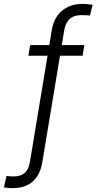

<svg xmlns="http://www.w3.org/2000/svg" viewBox="-106 -763 500 995"><path d="M331.1 -529.3 322.3 -474.1H41L50.3 -529.3ZM-40.5 211.9Q-49.3 211.9 -55.7 211.7Q-62 211.4 -68.8 210.4Q-75.7 209.5 -85.9 208.5L-72.3 148.9Q-62.5 149.9 -54.4 150.6Q-46.4 151.4 -36.1 151.4Q1.5 151.4 22.2 133.1Q43 114.7 49.3 74.7L162.6 -608.4Q169.9 -651.4 191.2 -681.2Q212.4 -710.9 245.4 -726.8Q278.3 -742.7 320.3 -742.7Q334.5 -742.7 347.7 -741.5Q360.8 -740.2 374 -738.3L359.9 -682.6Q350.6 -683.6 338.6 -684.1Q326.7 -684.6 314.5 -684.6Q277.3 -684.6 255.4 -665Q233.4 -645.5 226.6 -604.5L113.8 74.2Q106.9 119.1 87.2 149.9Q67.4 180.7 35.6 196.3Q3.9 211.9 -40.5 211.9Z"/></svg>

Font: Inter 24pt Light
Style: Italic
Weight: 300
Italic angle: -9.3988°
Designer: Rasmus Andersson
Foundry: rsms
Version: Version 4.001;git-66647c0bb